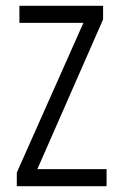

<svg xmlns="http://www.w3.org/2000/svg" viewBox="-20 -643 415 663"><path d="M38 0H348V-59H109L336 -576V-623H47V-564H268L38 -47Z"/></svg>

Font: Inconsolata Condensed
Style: Regular
Weight: 400
Width: 3
Monospace: yes
Designer: Raph Levien, Cyreal, Brenton Simpson
Foundry: Raph Levien, Cyreal, Google
Version: Version 3.100